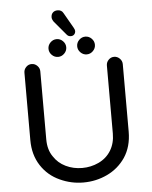

<svg xmlns="http://www.w3.org/2000/svg" viewBox="-63 -1031 867 1094"><g transform="rotate(-5 370.0 -484.0)"><path d="M236.3 -18.6Q168.9 -48.8 128.9 -110.4Q88.9 -171.9 88.9 -255.9V-641.6Q88.9 -660.2 102.1 -673.8Q115.2 -687.5 133.8 -687.5Q152.3 -687.5 166 -673.8Q179.7 -660.2 179.7 -641.6V-252.9Q179.7 -193.4 207 -154.3Q232.4 -114.3 275.9 -93.3Q319.3 -72.3 370.1 -72.3Q419.9 -72.3 463.9 -92.8Q509.8 -114.3 535.2 -155.8Q560.5 -197.3 560.5 -252.9V-641.6Q560.5 -660.2 573.7 -673.8Q586.9 -687.5 605.5 -687.5Q624 -687.5 637.7 -673.8Q651.4 -660.2 651.4 -641.6V-255.9Q651.4 -169.9 610.4 -108.4Q570.3 -49.8 506.3 -19.5Q442.4 10.7 370.1 10.7Q299.8 10.7 236.3 -18.6ZM237.3 -765.6Q237.3 -786.1 252.4 -801.3Q267.6 -816.4 288.1 -816.4Q308.6 -816.4 323.7 -801.3Q338.9 -786.1 338.9 -765.6Q338.9 -745.1 323.7 -730Q308.6 -714.8 288.1 -714.8Q267.6 -714.8 252.4 -730Q237.3 -745.1 237.3 -765.6ZM401.4 -765.6Q401.4 -786.1 416.5 -801.3Q431.6 -816.4 452.1 -816.4Q472.7 -816.4 487.8 -801.3Q502.9 -786.1 502.9 -765.6Q502.9 -745.1 487.8 -730Q472.7 -714.8 452.1 -714.8Q431.6 -714.8 416.5 -730Q401.4 -745.1 401.4 -765.6ZM347.7 -836.9 280.3 -917Q270.5 -931.6 270.5 -942.4Q270.5 -960 280.8 -969.7Q291 -979.5 307.6 -979.5Q331.1 -979.5 340.8 -960L390.6 -873Q397.5 -861.3 397.5 -853.5Q397.5 -841.8 390.1 -834Q382.8 -826.2 370.1 -826.2Q356.4 -826.2 347.7 -836.9Z"/></g></svg>

Font: jf-openhuninn-2.1
Style: Regular
Weight: 400
Designer: [Kosugi Maru]
Designed by MOTOYA      

[Varela Round]
Joe Prince (Latin component); Avraham Cornfeld (Hebrew component)
Foundry: justfont Co., Ltd.
Version: 2.1